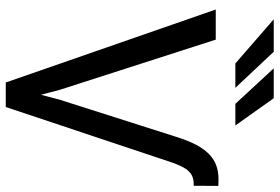

<svg xmlns="http://www.w3.org/2000/svg" viewBox="-168 -778 947 650"><g transform="rotate(90 305.0 -453.5)"><path d="M284.7 -182.6 114.7 -710.9H12.7L259.8 0H342.8L531.7 -565.9Q538.6 -584.5 545.4 -597.9Q552.2 -611.3 561 -620.1Q569.3 -628.4 579.6 -632.3Q589.8 -636.2 603 -636.2H609.4L609.9 -719.7L587.4 -720.2Q560.1 -720.2 538.6 -711.9Q517.1 -703.6 500 -686Q482.9 -668.5 469.2 -641.6Q455.6 -614.7 443.8 -577.1L317.9 -182.1L301.3 -119.1ZM277.8 -777.3 155.8 -907.2H45.9L195.3 -777.3ZM405.3 -777.3 313 -907.2H211.9L332 -777.3Z"/></g></svg>

Font: Roboto Mono
Style: Regular
Weight: 400
Monospace: yes
Designer: Google
Version: Version 3.000